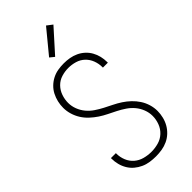

<svg xmlns="http://www.w3.org/2000/svg" viewBox="-300 -1030 1100 1100"><g transform="rotate(-45 250.0 -480.0)"><path d="M249 8Q225 8 201 4.5Q177 1 155 -9Q133 -19 114.5 -34.5Q96 -50 83.5 -71Q71 -92 65 -115.5Q59 -139 59 -163Q59 -164 59 -165.5Q59 -167 59 -168H99Q99 -167 99 -166Q99 -165 99 -164Q99 -135 110 -108Q121 -81 142.5 -62.5Q164 -44 192 -36.5Q220 -29 249 -29Q278 -29 306.5 -37Q335 -45 356.5 -65Q378 -85 388.5 -113Q399 -141 399 -170Q399 -197 389 -223Q379 -249 361.5 -270Q344 -291 321 -306.5Q298 -322 273.5 -334.5Q249 -347 224.5 -359Q200 -371 177.5 -386Q155 -401 134.5 -420Q114 -439 99.5 -462Q85 -485 77 -511.5Q69 -538 69 -565Q69 -589 74.5 -612.5Q80 -636 91 -657.5Q102 -679 119.5 -696Q137 -713 158.5 -724Q180 -735 203.5 -739Q227 -743 251 -743Q275 -743 298 -739Q321 -735 342.5 -725Q364 -715 381.5 -699Q399 -683 410.5 -662.5Q422 -642 427.5 -619Q433 -596 433 -572Q433 -571 433 -569.5Q433 -568 433 -567H393Q393 -568 393 -569Q393 -570 393 -571Q393 -599 383 -625.5Q373 -652 353 -671Q333 -690 306 -698Q279 -706 251 -706Q223 -706 195.5 -697.5Q168 -689 148 -668.5Q128 -648 118.5 -620.5Q109 -593 109 -565Q109 -538 119 -512Q129 -486 146.5 -465Q164 -444 187 -428.5Q210 -413 234 -400.5Q258 -388 282.5 -376Q307 -364 330 -349Q353 -334 373 -315Q393 -296 408 -273Q423 -250 431 -223.5Q439 -197 439 -170Q439 -146 433 -121.5Q427 -97 415 -76Q403 -55 385 -38Q367 -21 344.5 -10.5Q322 0 297.5 4Q273 8 249 8ZM243 -804 216 -826 333 -968 367 -942Z"/></g></svg>

Font: Zed Sans Extralight
Style: Regular
Weight: 200
Designer: Belleve Invis
Foundry: Belleve Invis
Version: Version 1.0.0; ttfautohint (v1.8.4)